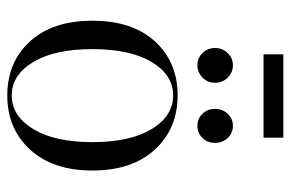

<svg xmlns="http://www.w3.org/2000/svg" viewBox="-152 -614 779 514"><g transform="rotate(90 237.0 -357.5)"><path d="M126 -674V-727H349V-674ZM155 -592Q175 -592 188.5 -578Q202 -564 202 -544Q202 -524 188 -510.5Q174 -497 155 -497Q136 -497 122.5 -510.5Q109 -524 109 -544Q109 -564 122.5 -578Q136 -592 155 -592ZM317 -497Q298 -497 285 -510.5Q272 -524 272 -544Q272 -564 285 -578Q298 -592 317 -592Q337 -592 350 -578Q363 -564 363 -544Q363 -524 350 -510.5Q337 -497 317 -497ZM381 -49Q325 12 236 12Q147 12 91.5 -48.5Q36 -109 36 -216Q36 -323 91.5 -383.5Q147 -444 236 -444Q325 -444 381 -383Q437 -322 437 -216Q437 -110 381 -49ZM146.5 -57.5Q181 0 236 0Q291 0 326 -57.5Q361 -115 361 -216Q361 -317 326 -374.5Q291 -432 236 -432Q181 -432 146.5 -374.5Q112 -317 112 -216Q112 -115 146.5 -57.5Z"/></g></svg>

Font: Arapey Regular-Display
Style: Regular
Weight: 400
Designer: Eduardo Rodriguez Tunni
Foundry: Eduardo Rodriguez Tunni
Version: Version 4.000